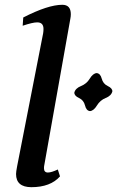

<svg xmlns="http://www.w3.org/2000/svg" viewBox="-20 -776 516 806"><path d="M111.3 9.8Q47.4 9.3 47.4 -45.4Q47.4 -54.7 51.8 -77.6L161.1 -636.2Q162.6 -646 162.6 -654.3Q162.6 -682.1 136.2 -682.1Q117.2 -682.1 75.2 -668L77.6 -702.6Q181.6 -755.9 241.7 -755.9Q277.3 -755.9 277.3 -716.3Q277.3 -707.5 275.4 -697.8L165 -77.6L164.6 -69.8Q164.6 -51.8 181.2 -51.8Q195.8 -51.8 222.7 -64.5L231.9 -35.6Q191.9 9.8 111.3 9.8ZM357.9 -309.6Q342.3 -311 336.9 -333.3Q331.5 -355.5 311.8 -364.5Q292 -373.5 292 -387.2Q296.4 -405.3 320.1 -414.8Q343.8 -424.3 356.9 -446Q370.1 -467.8 385.7 -469.2Q401.4 -467.8 407 -446Q412.6 -424.3 432.1 -415Q451.7 -405.8 451.7 -392.6Q447.3 -374 423.8 -364.7Q400.4 -355.5 387 -333.3Q373.5 -311 357.9 -309.6Z"/></svg>

Font: Kelvinch
Style: Bold Italic
Weight: 700
Italic angle: -10°
Designer: Paul James Miller
Foundry: High-Logic / Made with FontCreator
Version: Version 3.30 September 23, 2016